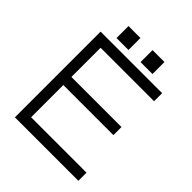

<svg xmlns="http://www.w3.org/2000/svg" viewBox="-233 -994 1133 1133"><g transform="rotate(45 333.5 -427.5)"><path d="M477.5 -754.9H377.9V-855H477.5ZM276.9 -754.9H177.2V-855H276.9ZM569.3 -336.9H151.4V-67.9H613.8V0H84V-715.3H597.7V-647.9H151.4V-404.3H569.3Z"/></g></svg>

Font: AnjaliOldLipi
Style: Regular
Weight: 400
Designer: Kevin & Siji
Foundry: Core : Kevin & Siji
Modification : Hiran Venugopalan
Opentype mlm2 support: Rajeesh Nambiar
New Feature Table : Santhosh
Version: Version 7.1.0+20221109